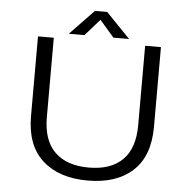

<svg xmlns="http://www.w3.org/2000/svg" viewBox="-58 -912 966 980"><g transform="rotate(5 425.0 -422.0)"><path d="M575 -727H494.5L421 -812L346 -727H266L389 -855H451.5ZM426.5 11Q279.5 11 195 -65.5Q110.5 -142 110.5 -291.5V-700H191.5V-292.5Q191.5 -174.5 252.5 -115Q313.5 -55.5 426.5 -55.5Q539.5 -55.5 599.5 -115Q659.5 -174.5 659.5 -292.5V-700H740.5V-291.5Q740.5 -141.5 657.2 -65.2Q574 11 426.5 11Z"/></g></svg>

Font: League Mono Wide Light
Style: Regular
Weight: 300
Width: 8
Designer: Tyler Finck
Foundry: The League of Moveable Type / Tyler Finck
Version: Version 2.210